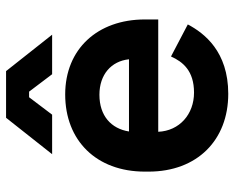

<svg xmlns="http://www.w3.org/2000/svg" viewBox="-88 -652 754 617"><g transform="rotate(-90 288.5 -343.0)"><path d="M296 14C432 14 491 -63 519 -116L416 -170C399 -132 370 -96 300 -96C230 -96 177 -143 174 -211H535V-254C535 -406 440 -510 294 -510C146 -510 46 -410 46 -254V-242C46 -86 147 14 296 14ZM102 -552H229L285 -626H303L359 -552H486L369 -700H219ZM175 -305C184 -362 225 -400 293 -400C358 -400 401 -362 407 -305Z"/></g></svg>

Font: Meta Space
Style: Bold
Weight: 700
Designer: Meta Pool / Florian Karsten
Foundry: Meta Pool / Florian Karsten
Version: Version 2.000;Glyphs 3.1.1 (3137)